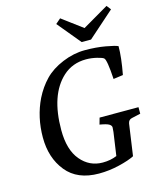

<svg xmlns="http://www.w3.org/2000/svg" viewBox="-133 -1010 916 1111"><g transform="rotate(-15 324.5 -454.0)"><path d="M633 -891 476 -752H420L305 -891L335 -917L457 -826L613 -917ZM443 -63 463 -202Q465 -218 465 -229Q465 -240 451.5 -248.5Q438 -257 396 -264L407 -303H640V-264L587 -252Q567 -248 563 -226L536 -37Q503 -20 442.5 -5.5Q382 9 321 9Q192 9 126 -72.5Q60 -154 60 -276Q60 -398 110 -501Q139 -559 181 -602.5Q223 -646 290.5 -674Q358 -702 425.5 -702Q493 -702 548.5 -692Q604 -682 620 -674Q620 -607 601 -506L543 -498Q536 -614 522 -626Q515 -633 482.5 -641Q450 -649 418 -649Q336 -649 279 -597Q174 -501 174 -290Q174 -172 226.5 -109.5Q279 -47 358 -47Q405 -47 443 -63Z"/></g></svg>

Font: Poly
Style: Italic
Weight: 400
Italic angle: -10°
Designer: Nicolas Silva
Foundry: Jose Nicolas Silva Schwarzenberg
Version: Version 1.003